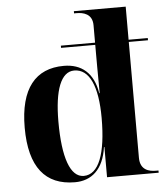

<svg xmlns="http://www.w3.org/2000/svg" viewBox="-54 -808 757 867"><g transform="rotate(-5 324.5 -375.0)"><path d="M251 10C326 10 381 -36 395 -137H397V0H631V-10H619C590 -10 548 -18 548 -75V-600H635V-610H548V-760H313V-750H325C353 -750 396 -742 396 -689V-610H241V-600H396V-559C396 -556 396 -461 397 -381H395C380 -474 326 -518 246 -518C118 -518 46 -433 46 -255C46 -76 117 10 251 10ZM293 -15C232 -15 200 -106 200 -269C200 -412 231 -493 291 -493C360 -493 396 -412 396 -269C396 -106 361 -15 293 -15Z"/></g></svg>

Font: Noto Serif Display
Style: Bold
Weight: 700
Designer: Monotype Design Team
Foundry: Monotype Imaging Inc.
Version: Version 2.009